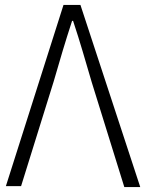

<svg xmlns="http://www.w3.org/2000/svg" viewBox="-20 -749 601 783"><path d="M4 10H66L199 -417C225 -507 245 -575 274 -664H278C308 -574 327 -505 354 -414L487 14H552L308 -729H239Z"/></svg>

Font: GenEiGothic-pro-Light
Style: Regular
Weight: 300
Designer: Ryoko NISHIZUKA (kana & ideographs); Paul D. Hunt (Latin, Greek & Cyrillic); Wenlong ZHANG (bopomofo); Sandoll Communica
Foundry: Adobe Systems Incorporated; o_tamon
Version: Version 1.000.140830